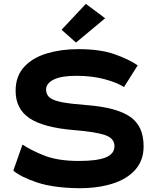

<svg xmlns="http://www.w3.org/2000/svg" viewBox="-20 -978 804 1008"><path d="M98 -219Q148 -186 217.5 -159.5Q287 -133 395 -133Q489 -133 535 -151.5Q581 -170 581 -211Q581 -252 531 -269Q481 -286 369 -295Q209 -308 135.5 -357Q62 -406 62 -501Q62 -578 106.5 -626.5Q151 -675 226 -697.5Q301 -720 390 -720Q505 -720 579.5 -694Q654 -668 703 -635L631 -521Q596 -544 530 -562Q464 -580 380 -580Q301 -580 261.5 -560Q222 -540 222 -508Q222 -480 242.5 -464.5Q263 -449 310.5 -440.5Q358 -432 438 -426Q591 -414 662.5 -365.5Q734 -317 734 -210Q734 -136 690 -86.5Q646 -37 568 -13Q490 11 390 10Q259 8 175 -20Q91 -48 50 -82ZM531.9 -882.1 378.9 -754.6 303.2 -821.7 430.7 -957.7Z"/></svg>

Font: Copperplate Sans CC
Style: Bold
Weight: 700
Designer: indestructible type*
Foundry: Cowboy Collective
Version: Version 1.000